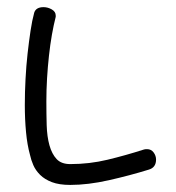

<svg xmlns="http://www.w3.org/2000/svg" viewBox="-20 -523 495 540"><path d="M76.2 -487.3Q81.1 -502.9 102.5 -502.9Q114.3 -502.9 125.5 -496.6Q136.7 -490.2 136.7 -479.5V-475.6Q130.9 -453.1 126 -425.3Q121.1 -397.5 117.7 -366.2Q114.3 -335 112.3 -302.2Q110.4 -269.5 110.4 -238.3Q110.4 -203.1 111.3 -170.9Q112.3 -138.7 119.1 -114.3Q126 -89.8 139.2 -75.7Q152.3 -61.5 177.7 -61.5Q231.4 -61.5 282.2 -73.7Q333 -85.9 384.8 -102.5Q387.7 -103.5 393.6 -103.5Q405.3 -103.5 412.1 -94.2Q418.9 -85 418.9 -74.2Q418.9 -51.8 398.4 -45.9Q344.7 -29.3 286.1 -16.1Q227.5 -2.9 177.7 -2.9Q146.5 -2.9 126 -10.7Q105.5 -18.6 92.8 -31.2Q80.1 -43.9 73.7 -58.6Q67.4 -73.2 64.5 -86.9Q56.6 -115.2 53.2 -151.4Q49.8 -187.5 49.8 -227.5Q49.8 -263.7 51.8 -300.8Q53.7 -337.9 57.6 -372.6Q61.5 -407.2 65.9 -436.5Q70.3 -465.8 76.2 -487.3Z"/></svg>

Font: Hi Melody
Style: Regular
Weight: 400
Designer: YoonDesign Inc.
Foundry: YoonDesign Inc.
Version: Version 3.00